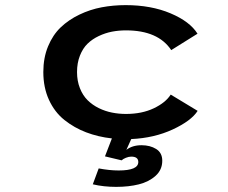

<svg xmlns="http://www.w3.org/2000/svg" viewBox="-20 -532 890 749"><path d="M454.5 93.5 389.5 78 416.5 8Q362.5 2 316 -15.8Q269.5 -33.5 231.2 -64Q193 -94.5 171 -142.5Q149 -190.5 149 -251Q149 -306.5 167.5 -351.2Q186 -396 217 -425.5Q248 -455 289.8 -475Q331.5 -495 376.5 -503.5Q421.5 -512 470 -512Q569.5 -512 645.2 -480Q721 -448 750.5 -400.5L648 -336.5Q597 -413.5 471.5 -413.5Q443 -413.5 417 -408.5Q391 -403.5 365.5 -391.5Q340 -379.5 321.5 -361.5Q303 -343.5 291.8 -315Q280.5 -286.5 280.5 -251Q280.5 -216 291.8 -187.8Q303 -159.5 321.8 -141Q340.5 -122.5 365.5 -110.2Q390.5 -98 417 -92.8Q443.5 -87.5 471.5 -87.5Q533.5 -87.5 579.8 -109.5Q626 -131.5 646 -163L751 -99.5Q726 -60.5 653.8 -27Q581.5 6.5 492 10.5L473 52.5Q496.5 34.5 532 34.5Q565.5 34.5 589.2 49.2Q613 64 613 95Q613 130.5 586.8 154Q560.5 177.5 521.5 187.2Q482.5 197 433 197Q384 197 342 187L365 125Q407.5 133 443 133Q519.5 133 519.5 100Q519.5 79 492 79Q482.5 79 471.2 83.5Q460 88 454.5 93.5Z"/></svg>

Font: League Mono Wide Medium
Style: Regular
Weight: 500
Width: 8
Designer: Tyler Finck
Foundry: The League of Moveable Type / Tyler Finck
Version: Version 2.210